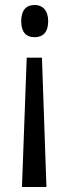

<svg xmlns="http://www.w3.org/2000/svg" viewBox="-20 -561 275 769"><path d="M173 -476C173 -520 150 -541 119 -541C83 -541 65 -518 65 -476C65 -434 83 -412 119 -412C151 -412 173 -431 173 -476ZM87 -330 68 188H166L148 -330Z"/></svg>

Font: Noto Sans Telugu ExtraCondensed
Style: Regular
Weight: 400
Width: 2
Designer: Jelle Bosma - Monotype Design Team
Foundry: Monotype Imaging Inc.
Version: Version 2.005